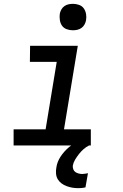

<svg xmlns="http://www.w3.org/2000/svg" viewBox="-20 -759 640 1002"><path d="M454 0H51V-84H218L276 -436H136L137 -520H386L314 -84H454ZM360 -601Q344 -601 328.5 -606.5Q313 -612 304 -624.5Q295 -637 292.5 -653.5Q290 -670 292 -687Q294 -698 300 -709Q306 -720 316 -727Q326 -734 337.5 -736.5Q349 -739 361 -739Q377 -739 392.5 -733.5Q408 -728 417 -715.5Q426 -703 429 -686.5Q432 -670 429 -653Q427 -642 421 -631Q415 -620 405 -613Q395 -606 383.5 -603.5Q372 -601 360 -601ZM389 223Q373 223 358 220.5Q343 218 328 212.5Q313 207 301 198Q289 189 281.5 176.5Q274 164 272.5 148Q271 132 274 116Q278 86 296 58.5Q314 31 339 10Q364 -11 393 -25Q422 -39 452 -45L445 0Q429 8 416 19.5Q403 31 392 45Q381 59 372 74Q363 89 360 105Q359 115 362.5 124.5Q366 134 373.5 139Q381 144 390.5 146.5Q400 149 409 149Q417 149 424.5 147.5Q432 146 439 145L426 219Q417 221 408 222Q399 223 389 223Z"/></svg>

Font: Iosevka Md Ex Obl
Style: Regular
Weight: 500
Width: 7
Italic angle: -9°
Monospace: yes
Designer: Belleve Invis
Foundry: Belleve Invis
Version: Version 32.5.0; ttfautohint (v1.8.4)